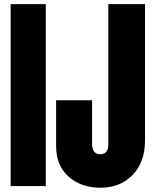

<svg xmlns="http://www.w3.org/2000/svg" viewBox="-20 -879 733 907"><path d="M196.3 0H30.3V-859.4H196.3ZM455.1 7.8Q363.8 7.8 304.4 -44.2Q245.1 -96.2 245.1 -189.9V-405.3H415V-200.2Q415 -150.4 453.1 -150.4Q491.7 -150.4 491.7 -197.8V-859.4H665V-214.8Q665 -113.3 606.7 -52.7Q548.3 7.8 455.1 7.8Z"/></svg>

Font: Anton
Style: Regular
Weight: 400
Designer: Vernon Adams, Tural Alisoy
Foundry: Vernon Adams
Version: Version 2.300